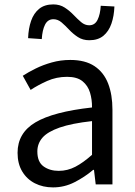

<svg xmlns="http://www.w3.org/2000/svg" viewBox="-20 -825 603 859"><path d="M217.2 13.4Q171.9 13.4 136.1 -4.9Q100.2 -23.2 79.4 -57.9Q58.6 -92.5 58.6 -141.3Q58.6 -230.1 138.5 -277.5Q218.3 -325 391.7 -344.2Q392.1 -379.4 382.8 -410.5Q373.5 -441.7 349.2 -461.5Q324.9 -481.3 280 -481.3Q232.6 -481.3 191.1 -462.8Q149.7 -444.3 117 -422.7L81.9 -486Q107 -502.3 139.8 -518.5Q172.6 -534.7 211.9 -545.7Q251.1 -556.8 294.5 -556.8Q361.2 -556.8 402.8 -529.1Q444.3 -501.4 463.7 -451.5Q483.1 -401.6 483.1 -334V0H408.2L400.5 -64.9H396.7Q358.6 -32.7 313.3 -9.7Q267.9 13.4 217.2 13.4ZM242.8 -60.6Q282 -60.6 317.3 -79Q352.5 -97.4 391.7 -132.4V-283.2Q300.7 -273.1 246.8 -254.3Q193 -235.5 170 -209.1Q147.1 -182.6 147.1 -147.4Q147.1 -100.4 174.9 -80.5Q202.6 -60.6 242.8 -60.6ZM379.6 -645Q350.1 -645 328.5 -659.2Q306.9 -673.3 289.4 -692Q271.9 -710.7 255.3 -724.9Q238.7 -739 218.9 -739Q193.8 -739 181.5 -714.7Q169.3 -690.5 166.9 -650.1L105.7 -654.3Q107.3 -697.6 119.1 -731.7Q131 -765.9 155.3 -785.6Q179.7 -805.3 218.2 -805.3Q247.7 -805.3 269.5 -791.1Q291.3 -777 308.8 -758.6Q326.3 -740.2 342.9 -726.1Q359.5 -711.9 379.2 -711.9Q404.4 -711.9 416.4 -736.2Q428.5 -760.5 430.7 -799.2L491.9 -796Q490.3 -753.3 478.5 -719.2Q466.8 -685.1 442.7 -665Q418.5 -645 379.6 -645Z"/></svg>

Font: Noto Sans HK Thin
Style: Regular
Weight: 100
Designer: Ryoko NISHIZUKA 西塚涼子 (kana, bopomofo & ideographs); Paul D. Hunt (Latin, Greek & Cyrillic); Sandoll Communications 산돌커뮤니
Foundry: Adobe
Version: Version 2.004-H2;hotconv 1.0.118;makeotfexe 2.5.65603